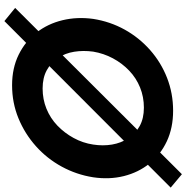

<svg xmlns="http://www.w3.org/2000/svg" viewBox="-7 -787 848 874"><g transform="rotate(90 417.0 -350.0)"><path d="M215 -350Q223 -398 245.5 -440Q268 -482 301.5 -514Q335 -546 378 -563.5Q421 -581 470 -581Q519 -581 553.5 -562Q588 -543 609.5 -510Q631 -477 638 -436Q645 -395 638 -350Q631 -303 608 -261Q585 -219 551.5 -187Q518 -155 475 -137.5Q432 -120 383 -120Q334 -120 299.5 -139Q265 -158 243.5 -190.5Q222 -223 215.5 -264Q209 -305 215 -350ZM66 -350Q56 -277 72 -210.5Q88 -144 128 -92.5Q168 -41 229 -11Q290 19 368 19Q448 19 518.5 -10Q589 -39 645.5 -89.5Q702 -140 738.5 -207Q775 -274 787 -350Q798 -424 781.5 -490Q765 -556 724.5 -606.5Q684 -657 623 -685.5Q562 -714 484 -714Q405 -714 334.5 -686.5Q264 -659 207.5 -609Q151 -559 114.5 -493Q78 -427 66 -350ZM773 -754 16 5 76 54 834 -703Z"/></g></svg>

Font: Jost SemiBold
Style: Italic
Weight: 600
Italic angle: -5°
Version: Version 3.710